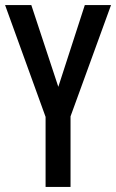

<svg xmlns="http://www.w3.org/2000/svg" viewBox="-20 -734 456 754"><path d="M209 -393 103 -714H0L159 -275V0H257V-277L416 -714H313Z"/></svg>

Font: Noto Sans Gurmukhi UI ExtraCondensed Medium
Style: Regular
Weight: 500
Width: 2
Designer: Jelle Bosma - Monotype Design Team
Foundry: Monotype Imaging Inc.
Version: Version 2.004